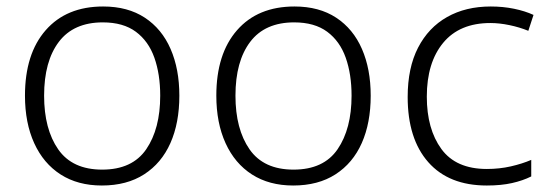

<svg xmlns="http://www.w3.org/2000/svg" viewBox="-20 -562 1696 592"><path d="M533 -267Q533 -183 505.5 -121Q478 -59 424.5 -24.5Q371 10 294 10Q220 10 167 -24Q114 -58 85.5 -120.5Q57 -183 57 -267Q57 -396 121 -469Q185 -542 298 -542Q374 -542 426.5 -507.5Q479 -473 506 -411Q533 -349 533 -267ZM116 -267Q116 -164 159.5 -101.5Q203 -39 295 -39Q388 -39 431 -102Q474 -165 474 -267Q474 -333 456 -384Q438 -435 399 -464Q360 -493 297 -493Q207 -493 161.5 -433Q116 -373 116 -267Z M1123 -267Q1123 -183 1095.5 -121Q1068 -59 1014.5 -24.5Q961 10 884 10Q810 10 757 -24Q704 -58 675.5 -120.5Q647 -183 647 -267Q647 -396 711 -469Q775 -542 888 -542Q964 -542 1016.5 -507.5Q1069 -473 1096 -411Q1123 -349 1123 -267ZM706 -267Q706 -164 749.5 -101.5Q793 -39 885 -39Q978 -39 1021 -102Q1064 -165 1064 -267Q1064 -333 1046 -384Q1028 -435 989 -464Q950 -493 887 -493Q797 -493 751.5 -433Q706 -373 706 -267Z M1481 10Q1364 10 1300.5 -62Q1237 -134 1237 -263Q1237 -353 1269 -415Q1301 -477 1358.5 -509.5Q1416 -542 1493 -542Q1531 -542 1565 -535Q1599 -528 1625 -516L1609 -467Q1582 -478 1551 -484.5Q1520 -491 1492 -491Q1397 -491 1346.5 -430Q1296 -369 1296 -264Q1296 -164 1341 -102.5Q1386 -41 1481 -41Q1520 -41 1555 -49Q1590 -57 1618 -69V-18Q1592 -5 1558.5 2.5Q1525 10 1481 10Z"/></svg>

Font: RS Noto Sans Light
Style: Regular
Weight: 300
Designer: Monotype Design Team
Foundry: Monotype Imaging Inc.
Version: Version 3.10